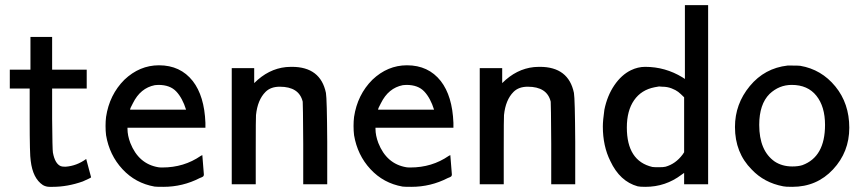

<svg xmlns="http://www.w3.org/2000/svg" viewBox="-20 -714 3340 744"><path d="M314 -98 333 -27Q333 -25 301 -11Q242 10 184 10H172Q158 10 146 3Q107 -23 99 -91Q95 -113 95 -251V-371H18V-444H98V-571H182V-444H316V-371H182V-253Q183 -134 185 -123Q193 -79 216 -70Q221 -68 234 -68Q277 -71 314 -98Z M764 -113Q770 -43 770 -38Q770 -35 769 -33Q768 -31 767 -30Q766 -29 761.5 -27Q757 -25 754 -24Q688 10 613 10Q586 10 579 9Q505 -4 454.5 -58.5Q404 -113 391 -190Q389 -206 389 -226Q389 -245 391 -261Q404 -347 462 -405Q521 -461 596 -461Q679 -461 727 -400Q772 -342 776 -238V-219H474V-215Q474 -189 485 -160Q517 -79 593 -66Q597 -65 609 -65Q693 -65 758 -110ZM701 -289Q687 -334 663 -359.5Q639 -385 594 -385Q591 -385 586.5 -384.5Q582 -384 580 -384Q524 -373 495 -314Q484 -294 484 -289Z M965 -392Q1020 -447 1088 -454Q1090 -454 1097 -454.5Q1104 -455 1108 -455H1111Q1222 -455 1243 -354Q1247 -331 1248 -164V0H1155V-157Q1154 -315 1153 -320Q1139 -378 1064 -378Q1029 -378 1009 -358Q978 -327 972 -268Q971 -261 971 -129V0H878V-450H965Z M1725 -113Q1731 -43 1731 -38Q1731 -35 1730 -33Q1729 -31 1728 -30Q1727 -29 1722.5 -27Q1718 -25 1715 -24Q1649 10 1574 10Q1547 10 1540 9Q1466 -4 1415.5 -58.5Q1365 -113 1352 -190Q1350 -206 1350 -226Q1350 -245 1352 -261Q1365 -347 1423 -405Q1482 -461 1557 -461Q1640 -461 1688 -400Q1733 -342 1737 -238V-219H1435V-215Q1435 -189 1446 -160Q1478 -79 1554 -66Q1558 -65 1570 -65Q1654 -65 1719 -110ZM1662 -289Q1648 -334 1624 -359.5Q1600 -385 1555 -385Q1552 -385 1547.5 -384.5Q1543 -384 1541 -384Q1485 -373 1456 -314Q1445 -294 1445 -289Z M1926 -392Q1981 -447 2049 -454Q2051 -454 2058 -454.5Q2065 -455 2069 -455H2072Q2183 -455 2204 -354Q2208 -331 2209 -164V0H2116V-157Q2115 -315 2114 -320Q2100 -378 2025 -378Q1990 -378 1970 -358Q1939 -327 1933 -268Q1932 -261 1932 -129V0H1839V-450H1926Z M2634 -408V-694H2724V0H2631V-44L2621 -37Q2559 10 2481 10Q2460 10 2451 8Q2382 -11 2345 -90Q2316 -148 2316 -224Q2316 -247 2322 -289Q2333 -343 2360.5 -383.5Q2388 -424 2425 -442Q2452 -455 2480 -455Q2558 -455 2625 -414ZM2631 -337Q2617 -351 2608 -358Q2599 -365 2582.5 -371.5Q2566 -378 2546 -378Q2543 -378 2539 -378.5Q2535 -379 2534 -379Q2531 -379 2517 -376Q2465 -366 2437 -325.5Q2409 -285 2409 -220Q2409 -90 2508 -67Q2514 -66 2533 -66Q2551 -66 2559 -68Q2598 -79 2625 -115L2631 -124Z M3050 10Q3023 10 3015 8Q2941 -6 2893 -57Q2828 -122 2828 -222Q2828 -311 2885.5 -380.5Q2943 -450 3032 -460H3044Q3075 -460 3081 -459Q3163 -445 3217 -379Q3271 -313 3271 -219Q3271 -125 3208 -57.5Q3145 10 3050 10ZM3177 -230Q3177 -301 3143.5 -343Q3110 -385 3048 -385Q2999 -385 2962 -350Q2922 -310 2922 -230Q2922 -130 2982 -88Q3011 -69 3050 -69Q3073 -69 3089 -74Q3177 -106 3177 -230Z"/></svg>

Font: KaTeX_SansSerif
Style: Regular
Weight: 400
Version: Version 1.1; ttfautohint (v1.3)